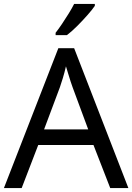

<svg xmlns="http://www.w3.org/2000/svg" viewBox="-20 -964 679 984"><path d="M545 0 459 -221H176L91 0H0L279 -717H360L638 0ZM352 -517Q349 -525 342 -546Q335 -567 328.5 -589.5Q322 -612 318 -624Q311 -593 302 -563.5Q293 -534 287 -517L206 -301H432ZM466 -934Q454 -916 429 -887.5Q404 -859 375.5 -830.5Q347 -802 323 -784H265V-796Q280 -815 297.5 -841Q315 -867 332 -894.5Q349 -922 360 -944H466Z"/></svg>

Font: Noto Sans Hatran
Style: Regular
Weight: 400
Designer: Monotype Design Team
Foundry: Monotype Imaging Inc.
Version: Version 2.001; ttfautohint (v1.8.4.7-5d5b)